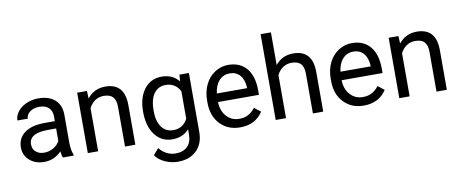

<svg xmlns="http://www.w3.org/2000/svg" viewBox="-77 -1097 3974 1653"><g transform="rotate(-10 1909.5 -271.0)"><path d="M394.5 0Q386.7 -15.6 381.8 -55.7Q318.8 9.8 231.4 9.8Q153.3 9.8 103.3 -34.4Q53.2 -78.6 53.2 -146.5Q53.2 -229 116 -274.7Q178.7 -320.3 292.5 -320.3H380.4V-361.8Q380.4 -409.2 352.1 -437.3Q323.7 -465.3 268.6 -465.3Q220.2 -465.3 187.5 -440.9Q154.8 -416.5 154.8 -381.8H64Q64 -421.4 92 -458.3Q120.1 -495.1 168.2 -516.6Q216.3 -538.1 273.9 -538.1Q365.2 -538.1 417 -492.4Q468.8 -446.8 470.7 -366.7V-123.5Q470.7 -50.8 489.3 -7.8V0ZM244.6 -68.8Q287.1 -68.8 325.2 -90.8Q363.3 -112.8 380.4 -147.9V-256.3H309.6Q143.6 -256.3 143.6 -159.2Q143.6 -116.7 171.9 -92.8Q200.2 -68.8 244.6 -68.8Z M697.8 -528.3 700.7 -461.9Q761.2 -538.1 858.9 -538.1Q1026.4 -538.1 1027.8 -349.1V0H937.5V-349.6Q937 -406.7 911.4 -434.1Q885.7 -461.4 831.5 -461.4Q787.6 -461.4 754.4 -438Q721.2 -414.6 702.6 -376.5V0H612.3V-528.3Z M1142.6 -268.6Q1142.6 -392.1 1199.7 -465.1Q1256.8 -538.1 1351.1 -538.1Q1447.8 -538.1 1502 -469.7L1506.3 -528.3H1588.9V-12.7Q1588.9 89.8 1528.1 148.9Q1467.3 208 1364.7 208Q1307.6 208 1252.9 183.6Q1198.2 159.2 1169.4 116.7L1216.3 62.5Q1274.4 134.3 1358.4 134.3Q1424.3 134.3 1461.2 97.2Q1498 60.1 1498 -7.3V-52.7Q1443.8 9.8 1350.1 9.8Q1257.3 9.8 1200 -64.9Q1142.6 -139.6 1142.6 -268.6ZM1233.4 -258.3Q1233.4 -168.9 1270 -117.9Q1306.6 -66.9 1372.6 -66.9Q1458 -66.9 1498 -144.5V-385.7Q1456.5 -461.4 1373.5 -461.4Q1307.6 -461.4 1270.5 -410.2Q1233.4 -358.9 1233.4 -258.3Z M1944.3 9.8Q1836.9 9.8 1769.5 -60.8Q1702.1 -131.3 1702.1 -249.5V-266.1Q1702.1 -344.7 1732.2 -406.5Q1762.2 -468.3 1816.2 -503.2Q1870.1 -538.1 1933.1 -538.1Q2036.1 -538.1 2093.3 -470.2Q2150.4 -402.3 2150.4 -275.9V-238.3H1792.5Q1794.4 -160.2 1838.1 -112.1Q1881.8 -64 1949.2 -64Q1997.1 -64 2030.3 -83.5Q2063.5 -103 2088.4 -135.3L2143.6 -92.3Q2077.1 9.8 1944.3 9.8ZM1933.1 -463.9Q1878.4 -463.9 1841.3 -424.1Q1804.2 -384.3 1795.4 -312.5H2060.1V-319.3Q2056.2 -388.2 2022.9 -426Q1989.7 -463.9 1933.1 -463.9Z M2345.2 -464.4Q2405.3 -538.1 2501.5 -538.1Q2668.9 -538.1 2670.4 -349.1V0H2580.1V-349.6Q2579.6 -406.7 2554 -434.1Q2528.3 -461.4 2474.1 -461.4Q2430.2 -461.4 2397 -438Q2363.8 -414.6 2345.2 -376.5V0H2254.9V-750H2345.2Z M3024.9 9.8Q2917.5 9.8 2850.1 -60.8Q2782.7 -131.3 2782.7 -249.5V-266.1Q2782.7 -344.7 2812.7 -406.5Q2842.8 -468.3 2896.7 -503.2Q2950.7 -538.1 3013.7 -538.1Q3116.7 -538.1 3173.8 -470.2Q3231 -402.3 3231 -275.9V-238.3H2873Q2875 -160.2 2918.7 -112.1Q2962.4 -64 3029.8 -64Q3077.6 -64 3110.8 -83.5Q3144 -103 3168.9 -135.3L3224.1 -92.3Q3157.7 9.8 3024.9 9.8ZM3013.7 -463.9Q2959 -463.9 2921.9 -424.1Q2884.8 -384.3 2876 -312.5H3140.6V-319.3Q3136.7 -388.2 3103.5 -426Q3070.3 -463.9 3013.7 -463.9Z M3420.9 -528.3 3423.8 -461.9Q3484.4 -538.1 3582 -538.1Q3749.5 -538.1 3751 -349.1V0H3660.6V-349.6Q3660.2 -406.7 3634.5 -434.1Q3608.9 -461.4 3554.7 -461.4Q3510.7 -461.4 3477.5 -438Q3444.3 -414.6 3425.8 -376.5V0H3335.4V-528.3Z"/></g></svg>

Font: Mardoto
Style: Regular
Weight: 400
Designer: Christian Robertson, Vahan Hovhannisyan
Foundry: Google
Version: Version 1.000